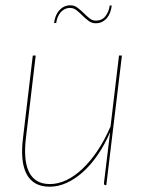

<svg xmlns="http://www.w3.org/2000/svg" viewBox="-20 -700 544 726"><path d="M61.5 0ZM115 -490 78 -178Q73 -137 75.8 -104.8Q78.5 -72.5 89.5 -50Q100.5 -27.5 120 -15.8Q139.5 -4 169 -4Q200 -4 231.8 -19.2Q263.5 -34.5 293.2 -63Q323 -91.5 349.8 -131.8Q376.5 -172 398 -222L430 -490H441L382 0H379Q375 0 374 -2.2Q373 -4.5 373 -7L396 -197V-199.5Q376 -153 350 -115Q324 -77 294 -50Q264 -23 232 -8.5Q200 6 168 6Q136 6 114.2 -6.5Q92.5 -19 80.2 -42.5Q68 -66 64.8 -100.2Q61.5 -134.5 67 -178L104 -490ZM342.5 -622Q365.5 -622 378.5 -638.5Q391.5 -655 395 -679H402.5Q401 -665.5 396.5 -653.2Q392 -641 384.5 -632Q377 -623 366.2 -617.5Q355.5 -612 342 -612Q327 -612 315 -621Q303 -630 292 -641Q281 -652 269.8 -661Q258.5 -670 245 -670Q234 -670 225 -665.5Q216 -661 209.2 -653.2Q202.5 -645.5 198.2 -635Q194 -624.5 192.5 -613H184.5Q186 -626.5 190.8 -638.8Q195.5 -651 203.2 -660Q211 -669 221.8 -674.5Q232.5 -680 246 -680Q261 -680 273 -671Q285 -662 296 -651Q307 -640 318 -631Q329 -622 342.5 -622Z"/></svg>

Font: Lato Hairline
Style: Italic
Weight: 100
Italic angle: -7°
Designer: Lukasz Dziedzic
Foundry: tyPoland Lukasz Dziedzic
Version: Version 2.007; 2014-02-27